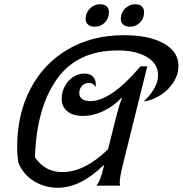

<svg xmlns="http://www.w3.org/2000/svg" viewBox="-20 -876 862 906"><path d="M822 -565Q822 -525 799 -488.5Q776 -452 738 -427.5Q700 -403 658 -397Q689 -426 707.5 -458Q726 -490 726 -521Q726 -575 674 -606.5Q622 -638 536 -638Q344 -638 248 -502Q152 -366 145 -134Q192 -64 274 -64Q380 -64 490 -172L529 -328Q542 -380 555 -412L552 -414Q522 -379 472 -354Q422 -329 371 -329Q324 -329 297.5 -351Q271 -373 271 -410Q271 -440 285 -467.5Q299 -495 324 -512Q349 -529 378 -529Q404 -529 418 -515Q432 -501 432 -479Q432 -470 431 -465Q420 -485 400 -485Q380 -485 367 -471Q354 -457 354 -436Q354 -419 367.5 -409Q381 -399 406 -399Q504 -399 643 -563H675L558 -92Q545 -38 545 -14Q545 -6 547 0H435Q446 -14 453 -32Q460 -50 470 -92L471 -96H468Q360 10 252 10Q192 10 141.5 -20.5Q91 -51 67 -107Q61 -142 61 -183Q61 -336 123 -455.5Q185 -575 299.5 -642.5Q414 -710 565 -710Q682 -710 752 -671.5Q822 -633 822 -565ZM384 -787Q384 -815 404 -835.5Q424 -856 453 -856Q472 -856 483 -846Q494 -836 494 -818Q494 -789 474.5 -769.5Q455 -750 427 -750Q407 -750 395.5 -760Q384 -770 384 -787ZM550 -787Q550 -815 570 -835.5Q590 -856 619 -856Q638 -856 649 -846Q660 -836 660 -818Q660 -789 640.5 -769.5Q621 -750 593 -750Q573 -750 561.5 -760Q550 -770 550 -787Z"/></svg>

Font: Srisakdi
Style: Bold
Weight: 700
Designer: Cadson Demak Co.,Ltd.
Foundry: Cadson Demak Co.,Ltd.
Version: Version 1.000